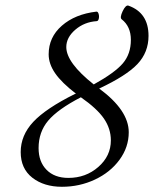

<svg xmlns="http://www.w3.org/2000/svg" viewBox="-20 -680 567 707"><path d="M208 7.8Q142.1 7.8 99.1 -25.6Q56.2 -59.1 56.2 -120.1Q56.2 -181.6 102.5 -231.2Q148.9 -280.8 255.9 -334Q256.3 -334 257.6 -334.5Q258.8 -335 259.8 -335Q207 -375.5 183.1 -410.2Q159.2 -444.8 159.2 -480Q159.2 -543 207.8 -585.4Q256.3 -627.9 335 -637.2Q340.3 -637.7 343 -629.2Q345.7 -620.6 343.8 -611.6Q341.8 -602.5 335.9 -602.1Q290.5 -599.1 257.3 -570.6Q224.1 -542 224.1 -506.8Q224.1 -449.2 325.2 -369.1Q402.8 -412.1 432.4 -446.8Q461.9 -481.4 461.9 -533.2Q461.9 -582.5 428.2 -608.9Q420.4 -614.7 431.6 -638.7Q442.9 -662.6 453.1 -659.2Q526.9 -632.8 526.9 -547.9Q526.9 -487.3 486.1 -444.1Q445.3 -400.9 345.2 -354Q454.1 -273.9 454.1 -192.9Q454.1 -138.2 420.2 -91.8Q386.2 -45.4 329.6 -18.8Q272.9 7.8 208 7.8ZM122.1 -134.8Q122.1 -84.5 151.4 -54.7Q180.7 -24.9 231.9 -24.9Q295.9 -24.9 342 -65.2Q388.2 -105.5 388.2 -163.1Q388.2 -206.1 362.8 -243.2Q337.4 -280.3 277.8 -321.8Q192.9 -277.8 157.5 -235.8Q122.1 -193.8 122.1 -134.8Z"/></svg>

Font: Junicode SmCond Light
Style: Italic
Weight: 300
Width: 4
Italic angle: -11°
Designer: Peter S. Baker
Version: Version 2.206